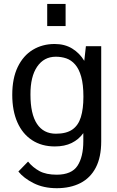

<svg xmlns="http://www.w3.org/2000/svg" viewBox="-20 -735 595 979"><path d="M269.5 224.6Q202.1 224.6 151.4 199Q100.6 173.3 73.7 139.6L123 88.9Q147 118.7 180.9 137.2Q214.8 155.8 270 155.8Q345.7 155.3 375.2 110.1Q404.8 64.9 404.8 -15.1V-56.2Q381.8 -23.9 345.7 -6.1Q309.6 11.7 259.8 11.7Q192.4 11.7 143.6 -20.3Q94.7 -52.2 68.6 -111.3Q42.5 -170.4 42.5 -251.5Q42.5 -335.9 70.6 -393.8Q98.6 -451.7 147.5 -481.2Q196.3 -510.7 258.8 -510.7Q310.5 -510.7 348.4 -487.3Q386.2 -463.9 409.7 -424.8L418 -499.5H496.1V-14.6Q496.1 66.4 468.5 119.4Q440.9 172.4 389.9 198.5Q338.9 224.6 269.5 224.6ZM265.1 -53.2Q318.4 -53.2 348.9 -74.5Q379.4 -95.7 392.3 -137.7Q405.3 -179.7 405.3 -241.7Q405.3 -304.2 394 -344Q382.8 -383.8 363 -406.2Q343.3 -428.7 318.1 -437.3Q293 -445.8 264.6 -445.8Q204.1 -445.8 169.4 -395Q134.8 -344.2 135.3 -252.9Q135.3 -153.8 168.5 -103.5Q201.7 -53.2 265.1 -53.2ZM220.7 -602.1V-714.8H314.5V-602.1Z"/></svg>

Font: Pontano Sans Medium
Style: Regular
Weight: 500
Designer: Vernon Adams
Foundry: Vernon Adams
Version: Version 2.001